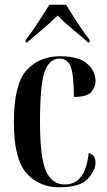

<svg xmlns="http://www.w3.org/2000/svg" viewBox="-20 -786 456 816"><path d="M232 10Q320 10 353 -26Q386 -62 386 -94Q386 -129 357 -136Q343 -2 256 -2Q200 -2 175 -60Q150 -118 150 -268Q150 -428 170 -482.5Q190 -537 233 -537Q267 -537 280.5 -502.5Q294 -468 294 -374Q350 -374 368 -395Q386 -416 386 -441Q386 -484 350 -515.5Q314 -547 235 -547Q147 -547 93 -487.5Q39 -428 39 -267Q39 -110 92.5 -50Q146 10 232 10ZM89 -606H96Q125 -632 160.5 -661.5Q196 -691 225 -720Q253 -691 289 -661.5Q325 -632 354 -606H361V-616Q339 -644 310 -688Q281 -732 261 -766H190Q169 -732 140 -688Q111 -644 89 -616Z"/></svg>

Font: Noto Serif Display Condensed Semi
Style: Regular
Weight: 600
Width: 3
Designer: Monotype Design Team
Foundry: Monotype Imaging Inc.
Version: Version 1.900